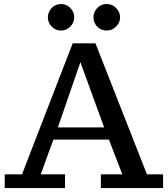

<svg xmlns="http://www.w3.org/2000/svg" viewBox="-20 -955 852 975"><path d="M3.9 0V-69.8H91.8L349.1 -734.9H464.8L726.1 -69.8H808.1V0H492.2V-69.8H601.1L533.2 -246.1H251L187 -69.8H310.1V0ZM273.9 -308.1H508.8L388.2 -639.2ZM521.5 -799.8Q493.7 -799.8 474.1 -819.6Q454.6 -839.4 454.6 -866.7Q454.6 -894.5 474.1 -914.6Q493.7 -934.6 521.5 -934.6Q548.8 -934.6 569.3 -914.6Q589.8 -894.5 589.8 -866.7Q589.8 -839.8 569.3 -819.8Q548.8 -799.8 521.5 -799.8ZM290 -799.8Q262.2 -799.8 242.7 -819.6Q223.1 -839.4 223.1 -866.7Q223.1 -894.5 242.7 -914.6Q262.2 -934.6 290 -934.6Q317.4 -934.6 337.2 -914.6Q356.9 -894.5 356.9 -866.7Q356.9 -839.8 336.9 -819.8Q316.9 -799.8 290 -799.8Z"/></svg>

Font: Trocchi
Style: Regular
Weight: 400
Designer: Vernon Adams
Foundry: Vernon Adams
Version: Version 1.101; ttfautohint (v1.8.4.7-5d5b);gftools[0.9.27]